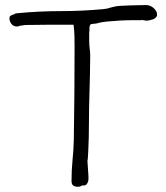

<svg xmlns="http://www.w3.org/2000/svg" viewBox="-20 -710 641 743"><path d="M526.4 -631.8H490.2Q467.8 -631.8 443.8 -630.4Q419.9 -628.9 397.9 -627Q376 -625 364.3 -622.1Q360.4 -620.1 349.6 -618.7Q338.9 -617.2 335.9 -617.2Q332 -617.2 329.1 -614.3V-612.3Q327.1 -611.3 327.1 -608.9Q327.1 -606.4 326.2 -604.5Q326.2 -599.6 326.2 -594.2Q326.2 -588.9 325.2 -582V-552.7Q325.2 -536.1 327.1 -522Q329.1 -507.8 329.1 -493.2Q329.1 -458 328.1 -422.4Q327.1 -386.7 326.2 -349.6Q324.2 -293.9 324.2 -235.8Q324.2 -177.7 321.3 -120.1Q320.3 -112.3 320.3 -104.5Q320.3 -96.7 318.4 -86.9L322.3 -28.3Q322.3 -24.4 322.3 -18.1Q322.3 -11.7 320.3 -5.9Q318.4 -1 314.9 3.4Q311.5 7.8 301.8 7.8H300.8Q299.8 7.8 299.8 7.8H298.8Q296.9 7.8 296.9 7.8L293.9 9.8Q290 12.7 282.2 12.7Q269.5 12.7 263.2 7.8Q256.8 2.9 256.8 -9.8Q256.8 -51.8 260.7 -90.3Q264.6 -128.9 265.6 -168.9Q268.6 -347.7 268.6 -527.3Q268.6 -549.8 268.1 -570.8Q267.6 -591.8 264.6 -614.3H168.9Q147.5 -614.3 125 -613.8Q102.5 -613.3 80.1 -613.3Q77.1 -613.3 73.7 -612.8Q70.3 -612.3 65.4 -611.3Q63.5 -611.3 61.5 -610.8Q59.6 -610.4 55.7 -610.4Q54.7 -608.4 50.8 -608.4Q49.8 -607.4 45.9 -607.4Q32.2 -607.4 24.4 -617.2Q16.6 -627 16.6 -638.7Q16.6 -645.5 19.5 -647.9Q22.5 -650.4 26.4 -652.3Q29.3 -652.3 33.2 -654.3Q35.2 -654.3 37.1 -655.8Q39.1 -657.2 40 -658.2H41Q43 -658.2 45.9 -658.7Q48.8 -659.2 51.8 -659.2Q132.8 -667 215.3 -667Q297.9 -667 380.9 -674.8Q388.7 -675.8 394 -676.8Q399.4 -677.7 404.3 -679.7Q413.1 -681.6 423.8 -684.6Q431.6 -686.5 447.3 -687.5Q462.9 -688.5 481.4 -689Q500 -689.5 517.6 -689.9Q535.2 -690.4 545.9 -690.4Q561.5 -690.4 574.7 -678.7Q587.9 -667 587.9 -652.3Q587.9 -647.5 583.5 -642.6Q579.1 -637.7 572.3 -635.3Q565.4 -632.8 558.1 -631.3Q550.8 -629.9 545.9 -629.9H544.9Q542 -629.9 541 -630.9Q538.1 -630.9 536.1 -631.8Q535.2 -631.8 534.2 -631.8L528.3 -632.8Q527.3 -632.8 526.4 -632.8Z"/></svg>

Font: ToneOZ-Zhuyin-Tsuipita-TC
Style: Regular
Weight: 400
Designer: ÂÆ£ÂøóÂáåJeffrey Xuan(jeffreyx@gmail.com, ToneOZ.com) ÈòøÂù§(cjkFonts)
Foundry: ToneOZ
Version: Version 0.240710